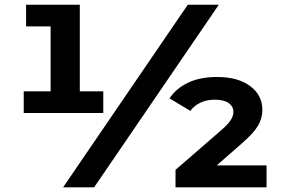

<svg xmlns="http://www.w3.org/2000/svg" viewBox="-20 -798 1200 818"><path d="M81.1 -316.7V-408.9H195.6V-685.6H91.1V-777.8H320V-408.9H420V-316.7ZM381.1 0H248.9L780 -777.8H912.2ZM1115.6 0H727.8V-74.4L920 -241.1Q951.1 -267.8 962.8 -286.1Q974.4 -304.4 974.4 -321.1Q974.4 -344.4 954.4 -358.9Q934.4 -373.3 894.4 -373.3Q861.1 -373.3 833.9 -360.6Q806.7 -347.8 791.1 -325.6L702.2 -378.9Q730 -421.1 781.1 -445.6Q832.2 -470 904.4 -470Q994.4 -470 1046.1 -431.1Q1097.8 -392.2 1097.8 -330Q1097.8 -294.4 1079.4 -262.8Q1061.1 -231.1 1010 -186.7L903.3 -93.3H1115.6Z"/></svg>

Font: Paperlogy 8 ExtraBold
Style: Regular
Weight: 800
Designer: redesigned by Lee Juim, glyphs from Gmarket Sans & Montserrat
Foundry: PT&
Version: Version 1.001